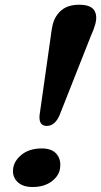

<svg xmlns="http://www.w3.org/2000/svg" viewBox="-20 -760 415 789"><path d="M305.5 -740.5Q351 -740.5 366.2 -719Q381.5 -697.5 371.5 -660.5Q369 -651 363.8 -637Q358.5 -623 352.5 -610L224.5 -286Q205.5 -242.5 172 -242.5Q139 -242.5 142.5 -286L188.5 -610Q190 -623 192.2 -637Q194.5 -651 197 -660.5Q207 -697.5 233.8 -719Q260.5 -740.5 305.5 -740.5ZM114 8.5Q73.5 8.5 52.5 -11.8Q31.5 -32 33.5 -61.5Q35.5 -96.5 67.5 -123.2Q99.5 -150 151.5 -150Q192 -150 211 -128.8Q230 -107.5 227.5 -76Q226 -41 194.5 -16.2Q163 8.5 114 8.5Z"/></svg>

Font: Fraunces 9pt SuperSoft SemiBold
Style: Italic
Weight: 600
Italic angle: -16°
Version: Version 1.000;[0bf87f6ff]